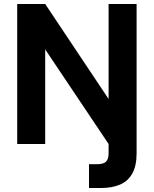

<svg xmlns="http://www.w3.org/2000/svg" viewBox="-20 -720 770 960"><path d="M66 0V-700H206L523 -225V-700H663V46Q663 109 641.5 147.5Q620 186 580 203Q540 220 486 220H425V101H465Q497 101 510 88.5Q523 76 523 47V0L206 -473V0Z"/></svg>

Font: DM Sans 24pt ExtraBold
Style: Regular
Weight: 800
Designer: Colophon Foundry, Jonny Pinhorn
Foundry: Colophon Foundry
Version: Version 4.004;gftools[0.9.30]